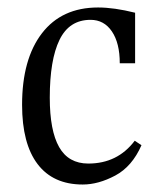

<svg xmlns="http://www.w3.org/2000/svg" viewBox="-20 -481 425 513"><path d="M341 -447V-312H300Q300 -366 279 -397Q258 -428 222 -428Q165 -428 139 -374.5Q113 -321 113 -220Q113 -132 138 -88Q163 -44 216 -44Q294 -44 340 -105L358 -93Q333 -36 288 -12Q243 12 201 12Q122 12 80.5 -42.5Q39 -97 39 -201Q39 -323 92 -392Q145 -461 242 -461Q285 -461 341 -447Z"/></svg>

Font: Gupter
Style: Regular
Weight: 400
Designer: Octavio Pardo
Version: Version 1.000